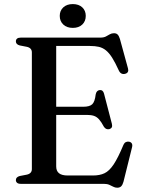

<svg xmlns="http://www.w3.org/2000/svg" viewBox="-20 -880 685 919"><path d="M205 -369H378Q409 -369 421.5 -381Q434 -393 438 -428Q440 -438 444.8 -443Q449.5 -448 457.5 -449Q473 -450.5 478 -431.5L515.5 -287.5Q518 -277 515.2 -271Q512.5 -265 504 -262Q496 -260 489.2 -262.8Q482.5 -265.5 477.5 -273Q465 -296.5 454 -308.8Q443 -321 429.5 -325.5Q416 -330 395.5 -330H205ZM56 -682Q56 -690.5 61.8 -695.2Q67.5 -700 80 -700H460.5Q476.5 -700 486.5 -705.2Q496.5 -710.5 505.5 -715.8Q514.5 -721 525.5 -721Q537 -721 543.2 -714.5Q549.5 -708 554 -693.5L592.5 -553Q595.5 -543 592.2 -536.2Q589 -529.5 580 -527Q570 -524 562 -527.8Q554 -531.5 549 -542Q531.5 -580.5 516.8 -603.8Q502 -627 486.8 -639.2Q471.5 -651.5 453.2 -655.8Q435 -660 410.5 -660H249V-83.5Q249 -61.5 262.5 -50.8Q276 -40 304 -40H425Q457.5 -40 480.2 -50.8Q503 -61.5 524 -93Q545 -124.5 571 -187Q575 -196 581.8 -199.5Q588.5 -203 596.5 -202Q606.5 -200.5 610.8 -193.5Q615 -186.5 612 -175L571 -10Q567 4.5 560.2 11.5Q553.5 18.5 541 18.5Q531 18.5 522.2 13.8Q513.5 9 503 4.5Q492.5 0 477.5 0H80Q67.5 0 61.8 -5Q56 -10 56 -18Q56 -32.5 74.5 -37.5L108 -44Q120 -46.5 126.2 -53.2Q132.5 -60 132.5 -70.5V-629.5Q132.5 -640 126.2 -646.8Q120 -653.5 108 -656L74.5 -662.5Q56 -667.5 56 -682ZM328.5 -746.5Q300 -746.5 283 -762.5Q266 -778.5 266 -804Q266 -829 283 -844.8Q300 -860.5 328.5 -860.5Q357 -860.5 373.8 -844.8Q390.5 -829 390.5 -804Q390.5 -778.5 373.8 -762.5Q357 -746.5 328.5 -746.5Z"/></svg>

Font: Fraunces 16pt
Style: Regular
Weight: 400
Version: Version 1.000;[b76b70a41]